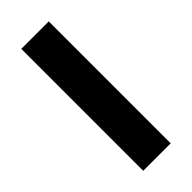

<svg xmlns="http://www.w3.org/2000/svg" viewBox="-242 -793 835 835"><g transform="rotate(-45 175.5 -375.0)"><path d="M91 0V-750H260V0Z"/></g></svg>

Font: M PLUS 1p ExtraBold
Style: Regular
Weight: 800
Version: Version 1.062